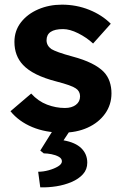

<svg xmlns="http://www.w3.org/2000/svg" viewBox="-20 -560 529 825"><path d="M249 10Q176 10 118.5 -14Q61 -38 25 -82L114 -158Q144 -125 182 -110.5Q220 -96 259 -96Q288 -96 306 -109.5Q324 -123 324 -146Q324 -168 306 -180Q288 -193 222 -210Q121 -236 79 -281Q42 -320 42 -380Q42 -428 70 -464Q98 -500 144.5 -520Q191 -540 246 -540Q308 -540 363 -518Q418 -496 456 -458L380 -373Q352 -399 316 -417Q280 -435 251 -435Q180 -435 180 -387Q180 -364 201 -349Q211 -343 233 -335Q255 -327 292 -317Q386 -292 426 -251Q443 -233 451 -209.5Q459 -186 459 -159Q459 -110 431.5 -71.5Q404 -33 356.5 -11.5Q309 10 249 10ZM153 245 144 178Q166 178 189.5 171.5Q213 165 229.5 155Q246 145 246 133Q246 121 232.5 113.5Q219 106 201 102.5Q183 99 168 99L153 87L223 -25H298L253 43Q304 52 329.5 77Q355 102 355 139Q355 168 336.5 188.5Q318 209 287.5 222Q257 235 222 240.5Q187 246 153 245Z"/></svg>

Font: Readex Pro SemiBold
Style: Regular
Weight: 600
Designer: Bonnie Shaver-Troup, Thomas Jockin
Foundry: Lexend
Version: Version 1.204; ttfautohint (v1.8.4.7-5d5b)